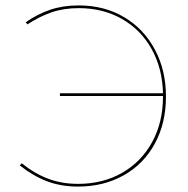

<svg xmlns="http://www.w3.org/2000/svg" viewBox="-20 -683 694 708"><path d="M592 -327Q592 -229 551 -153.5Q510 -78 436 -36.5Q362 5 268 5Q205 5 153.5 -14.5Q102 -34 53 -73L60 -81Q107 -43 157.5 -24Q208 -5 268 -5Q359 -5 430 -45.5Q501 -86 541 -159Q581 -232 581 -327V-329H201V-339H581Q579 -430 539.5 -501.5Q500 -573 430 -613Q360 -653 270 -653Q215 -653 170 -637.5Q125 -622 81 -593L75 -601Q118 -631 165 -647Q212 -663 270 -663Q365 -663 438 -619.5Q511 -576 551.5 -499.5Q592 -423 592 -327Z"/></svg>

Font: Ysabeau Infant Hairline
Style: Regular
Weight: 100
Designer: Christian Thalmann (Catharsis Fonts)
Version: Version 0.003